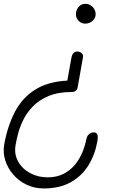

<svg xmlns="http://www.w3.org/2000/svg" viewBox="-78 -706 726 1028"><path d="M366 -398 337.5 -236.5Q335.5 -226.5 327.2 -220Q319 -213.5 308.5 -213.5Q232.5 -213.5 180.5 -191.2Q128.5 -169 95.5 -133.8Q62.5 -98.5 44.2 -59.2Q26 -20 17.5 14.8Q9 49.5 5.5 70Q-3 119 19 158.5Q41 198 83.2 220.8Q125.5 243.5 176.5 243.5Q226.5 243.5 263 224.5Q299.5 205.5 324.2 174.8Q349 144 363.5 108.5Q378 73 384 40Q387 25 394.8 16.2Q402.5 7.5 412.5 4.2Q422.5 1 431 3.5Q441 6.5 444.2 17.8Q447.5 29 443 52Q430.5 122.5 395.2 179.5Q360 236.5 300.5 269.8Q241 303 156.5 303Q106 303 64 282.8Q22 262.5 -7.5 228.2Q-37 194 -50 152.2Q-63 110.5 -55.5 68Q-37.5 -32 1.8 -107Q41 -182 109.5 -225.5Q178 -269 282.5 -274.5L304 -395Q308 -417 318.5 -424.5Q329 -432 342 -429.5Q354.5 -427.5 361.5 -419.2Q368.5 -411 366 -398ZM328.5 -629.5Q328.5 -652 342.8 -668.8Q357 -685.5 378 -685.5Q394 -685.5 406.5 -678Q419 -670.5 426.5 -657.8Q434 -645 434 -629.5Q434 -616 426.2 -604.5Q418.5 -593 406 -586.2Q393.5 -579.5 378 -579.5Q357 -579.5 342.8 -594.5Q328.5 -609.5 328.5 -629.5Z"/></svg>

Font: Edu QLD Hand
Style: Regular
Weight: 400
Designer: Tina and Corey Anderson, Eben Sorkin
Foundry: Sorkin Type Co.
Version: Version 2.000